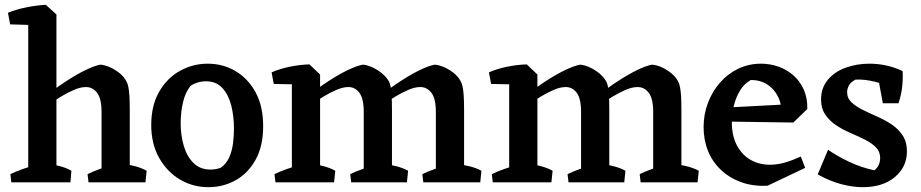

<svg xmlns="http://www.w3.org/2000/svg" viewBox="-20 -756 3819 796"><path d="M97 0V-693L170 -736L214 -696V0ZM401 0V-292Q401 -348 382 -372Q363 -396 335 -395Q314 -395 287 -383.5Q260 -372 232 -355Q204 -338 180 -320L167 -356Q212 -392 256 -420.5Q300 -449 336.5 -466.5Q373 -484 397 -488Q417 -486 437.5 -476.5Q458 -467 476 -452.5Q494 -438 504 -419Q509 -410 512 -396Q515 -382 516.5 -359Q518 -336 518 -299V0ZM22 -655 13 -703Q47 -717 89 -725.5Q131 -734 170 -736L178 -695L123 -652ZM27 0 23 -34Q45 -45 76.5 -56Q108 -67 130 -72L117 0ZM161 0 170 -79Q198 -75 227 -67.5Q256 -60 276 -48L272 0ZM347 0 343 -34Q364 -45 395.5 -56Q427 -67 449 -72L437 0ZM472 0 481 -79Q509 -75 538 -67.5Q567 -60 588 -48L583 0Z M844 20Q780 20 726.5 -11.5Q673 -43 640 -101Q607 -159 607 -238Q607 -319 640 -376Q673 -433 726.5 -462.5Q780 -492 841 -492Q904 -492 956 -461.5Q1008 -431 1039.5 -373.5Q1071 -316 1071 -233Q1071 -150 1039.5 -93.5Q1008 -37 956.5 -8.5Q905 20 844 20ZM853 -53Q873 -53 894 -60Q918 -76 930 -103Q942 -130 946 -161.5Q950 -193 950 -222Q950 -275 938.5 -319.5Q927 -364 901.5 -391.5Q876 -419 834 -419Q815 -419 798 -413.5Q781 -408 770 -400Q748 -373 738.5 -331Q729 -289 729 -245Q729 -195 742 -151Q755 -107 782.5 -80Q810 -53 853 -53Z M1190 0V-447L1263 -489L1307 -447V0ZM1488 0V-292Q1488 -348 1469.5 -372Q1451 -396 1423 -395Q1402 -395 1375 -383.5Q1348 -372 1320 -355Q1292 -338 1268 -320L1254 -356Q1299 -392 1343 -420.5Q1387 -449 1424 -466.5Q1461 -484 1485 -488Q1504 -486 1524.5 -476.5Q1545 -467 1563 -452.5Q1581 -438 1592 -419Q1597 -410 1599.5 -396Q1602 -382 1603.5 -359Q1605 -336 1605 -299V0ZM1787 0V-292Q1787 -348 1768 -372Q1749 -396 1721 -395Q1700 -395 1673 -383.5Q1646 -372 1618 -355Q1590 -338 1566 -320L1553 -356Q1598 -392 1642 -420.5Q1686 -449 1722.5 -466.5Q1759 -484 1783 -488Q1803 -486 1823.5 -476.5Q1844 -467 1862 -452.5Q1880 -438 1890 -419Q1895 -410 1898 -396Q1901 -382 1902.5 -359Q1904 -336 1904 -299V0ZM1115 -408 1106 -456Q1140 -471 1182 -479.5Q1224 -488 1263 -489L1271 -449L1216 -406ZM1122 0 1118 -34Q1140 -45 1171.5 -56Q1203 -67 1225 -72L1212 0ZM1255 0 1264 -79Q1291 -75 1320 -67.5Q1349 -60 1370 -48L1365 0ZM1436 0 1432 -34Q1454 -45 1485.5 -56Q1517 -67 1539 -72L1526 0ZM1553 0 1562 -79Q1590 -75 1620.5 -67.5Q1651 -60 1672 -48L1667 0ZM1735 0 1731 -34Q1753 -45 1784.5 -56Q1816 -67 1838 -72L1825 0ZM1853 0 1862 -79Q1890 -75 1922.5 -67.5Q1955 -60 1976 -48L1971 0Z M2091 0V-447L2164 -489L2208 -447V0ZM2389 0V-292Q2389 -348 2370.5 -372Q2352 -396 2324 -395Q2303 -395 2276 -383.5Q2249 -372 2221 -355Q2193 -338 2169 -320L2155 -356Q2200 -392 2244 -420.5Q2288 -449 2325 -466.5Q2362 -484 2386 -488Q2405 -486 2425.5 -476.5Q2446 -467 2464 -452.5Q2482 -438 2493 -419Q2498 -410 2500.5 -396Q2503 -382 2504.5 -359Q2506 -336 2506 -299V0ZM2688 0V-292Q2688 -348 2669 -372Q2650 -396 2622 -395Q2601 -395 2574 -383.5Q2547 -372 2519 -355Q2491 -338 2467 -320L2454 -356Q2499 -392 2543 -420.5Q2587 -449 2623.5 -466.5Q2660 -484 2684 -488Q2704 -486 2724.5 -476.5Q2745 -467 2763 -452.5Q2781 -438 2791 -419Q2796 -410 2799 -396Q2802 -382 2803.5 -359Q2805 -336 2805 -299V0ZM2016 -408 2007 -456Q2041 -471 2083 -479.5Q2125 -488 2164 -489L2172 -449L2117 -406ZM2023 0 2019 -34Q2041 -45 2072.5 -56Q2104 -67 2126 -72L2113 0ZM2156 0 2165 -79Q2192 -75 2221 -67.5Q2250 -60 2271 -48L2266 0ZM2337 0 2333 -34Q2355 -45 2386.5 -56Q2418 -67 2440 -72L2427 0ZM2454 0 2463 -79Q2491 -75 2521.5 -67.5Q2552 -60 2573 -48L2568 0ZM2636 0 2632 -34Q2654 -45 2685.5 -56Q2717 -67 2739 -72L2726 0ZM2754 0 2763 -79Q2791 -75 2823.5 -67.5Q2856 -60 2877 -48L2872 0Z M3162 14Q3101 17 3052 -1Q3003 -19 2968 -52.5Q2933 -86 2915 -131Q2897 -176 2897 -229Q2897 -282 2915 -329.5Q2933 -377 2965 -413.5Q2997 -450 3040.5 -471Q3084 -492 3135 -492Q3173 -492 3208 -479.5Q3243 -467 3270 -443Q3297 -419 3312.5 -384Q3328 -349 3327 -304L3218 -276Q3223 -317 3207.5 -351Q3192 -385 3162 -405Q3132 -425 3092 -424Q3064 -408 3047 -379Q3030 -350 3022 -316Q3014 -282 3014 -250Q3014 -193 3035 -153.5Q3056 -114 3091.5 -93.5Q3127 -73 3172 -73Q3203 -73 3234 -82Q3265 -91 3300 -107L3318 -60ZM3269 -248 2993 -252 2989 -310 3292 -326 3327 -304Z M3557 20Q3515 20 3467.5 7.5Q3420 -5 3370 -33L3413 -135Q3452 -108 3502 -84.5Q3552 -61 3605 -50Q3617 -59 3623 -72.5Q3629 -86 3629 -101Q3629 -127 3611.5 -145Q3594 -163 3566 -177Q3538 -191 3506.5 -204.5Q3475 -218 3447.5 -236Q3420 -254 3402 -280Q3384 -306 3384 -344Q3384 -391 3411.5 -424.5Q3439 -458 3485 -475Q3531 -492 3585 -492Q3621 -492 3656.5 -484Q3692 -476 3722 -461L3689 -378Q3656 -405 3610.5 -416.5Q3565 -428 3527 -426Q3506 -415 3499 -401Q3492 -387 3492 -374Q3492 -349 3510 -332Q3528 -315 3556 -301Q3584 -287 3616 -273Q3648 -259 3676 -240.5Q3704 -222 3722 -195Q3740 -168 3740 -128Q3740 -64 3690 -22Q3640 20 3557 20ZM3640 -328 3616 -459 3722 -461Q3724 -428 3720 -394Q3716 -360 3705 -328Z"/></svg>

Font: Eczar Medium
Style: Regular
Weight: 500
Designer: Vaibhav Singh
Foundry: Rosetta Type Foundry
Version: Version 2.000